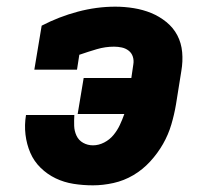

<svg xmlns="http://www.w3.org/2000/svg" viewBox="-20 -548 640 576"><path d="M259 8Q229 8 200.5 3.5Q172 -1 147 -13Q122 -25 102 -44.5Q82 -64 71 -89.5Q60 -115 56.5 -144Q53 -173 58 -203H203Q202 -186 202.5 -170.5Q203 -155 209.5 -141Q216 -127 229.5 -119.5Q243 -112 259 -112Q276 -112 292.5 -120.5Q309 -129 320.5 -143Q332 -157 339.5 -173Q347 -189 353 -206H213L231 -314H374L380 -355Q382 -367 378.5 -378Q375 -389 366 -396Q357 -403 345.5 -405.5Q334 -408 322 -408Q296 -408 270.5 -400.5Q245 -393 219 -384H218L211 -339H83L105 -471Q157 -498 213.5 -513Q270 -528 326 -528Q354 -528 381.5 -523.5Q409 -519 433.5 -509Q458 -499 479 -482Q500 -465 512 -442Q524 -419 526.5 -391.5Q529 -364 524 -335L508 -235Q503 -205 494 -174.5Q485 -144 469 -116Q453 -88 430.5 -63.5Q408 -39 380 -22.5Q352 -6 320.5 1Q289 8 259 8Z"/></svg>

Font: Iosevka Etoile Heavy
Style: Italic
Weight: 900
Italic angle: -9°
Designer: Belleve Invis
Foundry: Belleve Invis
Version: Version 22.1.2; ttfautohint (v1.8.4)